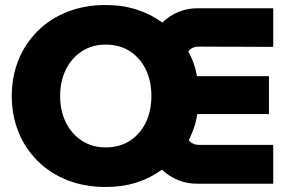

<svg xmlns="http://www.w3.org/2000/svg" viewBox="-20 -733 1148 766"><path d="M402 13Q317 13 248 -14.5Q179 -42 129.5 -91.5Q80 -141 53.5 -207Q27 -273 27 -350Q27 -427 53.5 -493Q80 -559 129.5 -608.5Q179 -658 248 -685.5Q317 -713 402 -713Q469 -713 526 -694.5Q583 -676 628 -643Q655 -670 691 -685Q727 -700 766 -700H1070V-546L772 -547Q746 -547 731 -528Q756 -485 766 -429H1053V-278H767Q763 -249 754 -223.5Q745 -198 733 -173Q749 -155 774 -155H1070V0H767Q726 0 690.5 -14.5Q655 -29 626 -56Q581 -23 525 -5Q469 13 402 13ZM402 -145Q458 -145 499 -172Q540 -199 562 -245Q584 -291 584 -350Q584 -409 562 -455Q540 -501 499 -528Q458 -555 402 -555Q347 -555 306 -528Q265 -501 242.5 -455Q220 -409 220 -350Q220 -291 242.5 -245Q265 -199 306 -172Q347 -145 402 -145Z"/></svg>

Font: MuseoModerno ExtraBold
Style: Regular
Weight: 800
Designer: Pablo Cosgaya, Héctor Gatti, Marcela Romero, and the Authors of The MuseoModerno Project.
Foundry: Omnibus-Type Team
Version: Version 1.001